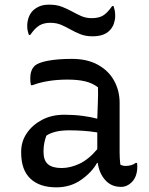

<svg xmlns="http://www.w3.org/2000/svg" viewBox="-20 -795 640 825"><path d="M494 -353V-139Q494 -114 497 -88Q506 -82 520 -82Q531 -82 542.5 -85Q554 -88 563 -95H569Q569 -91 569.5 -88Q570 -85 570 -80Q570 -36 546 -12Q526 8 500 8Q458 8 432 -21.5Q406 -51 400 -95H397Q375 -55 329 -22.5Q283 10 222 10Q150 10 110.5 -27.5Q71 -65 71 -138V-144Q71 -187 95 -222.5Q119 -258 160.5 -280Q202 -302 256 -302Q298 -302 335.5 -297Q373 -292 398 -285Q399 -325 400.5 -356.5Q402 -388 401 -420Q377 -438 346 -445.5Q315 -453 270 -453Q184 -453 119 -429H113Q110 -441 110 -458Q110 -493 128 -511Q143 -526 186 -534Q229 -542 289 -542Q355 -542 401 -516.5Q447 -491 470.5 -448Q494 -405 494 -353ZM167 -142Q167 -106 186 -89.5Q205 -73 245 -73Q282 -73 321.5 -91.5Q361 -110 398 -154V-226Q367 -231 336.5 -233Q306 -235 277 -235Q213 -235 179 -212Q174 -198 170.5 -181.5Q167 -165 167 -145ZM374 -717Q404 -717 422.5 -728Q441 -739 462 -769H468Q471 -760 473 -750Q475 -740 475 -726Q475 -711 469.5 -694Q464 -677 450 -663Q426 -639 378 -639Q348 -639 325.5 -648Q303 -657 283.5 -668Q264 -679 243.5 -688Q223 -697 196 -697Q168 -697 149 -685.5Q130 -674 110 -645H104Q101 -654 99 -662.5Q97 -671 97 -684Q97 -701 102.5 -718Q108 -735 120 -748Q132 -760 149 -767.5Q166 -775 191 -775Q223 -775 246 -766Q269 -757 289 -746Q309 -735 329 -726Q349 -717 374 -717Z"/></svg>

Font: Recursive Mn Csl St
Style: Regular
Weight: 400
Monospace: yes
Version: Version 1.079;hotconv 1.0.112;makeotfexe 2.5.65598; ttfautoh